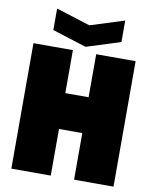

<svg xmlns="http://www.w3.org/2000/svg" viewBox="-97 -983 844 1055"><g transform="rotate(10 325.0 -455.0)"><path d="M40 0V-700H260V-460H390V-700H610V0H390V-260H260V0ZM515 -910V-790L325 -730L135 -790V-910L325 -850Z"/></g></svg>

Font: Tektur Black
Style: Regular
Weight: 900
Designer: Adam Jagosz
Foundry: Adam Jagosz
Version: Version 1.005;gftools[0.9.30]